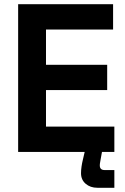

<svg xmlns="http://www.w3.org/2000/svg" viewBox="-20 -720 594 910"><path d="M66 0V-700H516V-580H198V-413H488V-293H198V-120H522V0ZM442 170Q408 170 386 151Q364 132 364 101Q364 86 366.5 69Q369 52 373 36L386 -20H467L457 35Q456 42 454.5 49.5Q453 57 453 64Q453 86 476 86H522V170Z"/></svg>

Font: Space Grotesk
Style: Bold
Weight: 700
Designer: Florian Karsten
Foundry: Florian Karsten
Version: Version 2.000